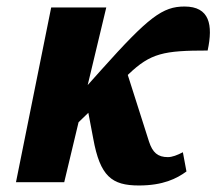

<svg xmlns="http://www.w3.org/2000/svg" viewBox="-20 -559 664 589"><path d="M29 0H177L221 -184L251 -213L266 -134C287 -18 323 10 406 10C480 10 522 -11 552 -33L541 -92C524 -83 508 -77 495 -77C464 -77 448 -91 437 -125L372 -329L374 -331C442 -396 482 -404 617 -404C634 -483 623 -539 546 -539C479 -539 436 -507 291 -345L249 -298L306 -536H137Z"/></svg>

Font: Noto Serif ExtraCondensed Black
Style: Italic
Weight: 900
Width: 2
Italic angle: -12°
Designer: Monotype Design Team
Foundry: Monotype Imaging Inc.
Version: Version 2.014